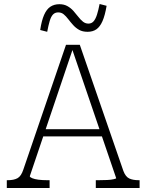

<svg xmlns="http://www.w3.org/2000/svg" viewBox="-20 -940 732 960"><path d="M188 -294H496L505 -258H181ZM336 -708 347 -704 129 -59Q129 -54 141 -49Q153 -44 172.5 -41.5Q192 -39 216 -39H228V0H14V-39H19Q49 -39 67.5 -49Q86 -59 97 -93L310 -716H379L597 -85Q608 -56 626.5 -47.5Q645 -39 673 -39H678V0H459V-39H473Q496 -39 516 -40Q536 -41 548.5 -44Q561 -47 561 -49ZM418 -781Q393 -781 376 -790.5Q359 -800 345.5 -815Q332 -830 321 -844.5Q310 -859 298.5 -868.5Q287 -878 271 -878Q255 -878 245 -867.5Q235 -857 228.5 -835Q222 -813 216 -781L181 -790Q188 -837 200.5 -865.5Q213 -894 232 -906.5Q251 -919 277 -919Q300 -919 317 -909.5Q334 -900 347 -885.5Q360 -871 371.5 -856Q383 -841 395 -831.5Q407 -822 422 -822Q438 -822 448 -833.5Q458 -845 465 -867Q472 -889 478 -920L513 -911Q505 -863 492.5 -834.5Q480 -806 462 -793.5Q444 -781 418 -781Z"/></svg>

Font: Roboto Serif 20pt Thin
Style: Regular
Weight: 250
Version: Version 1.008